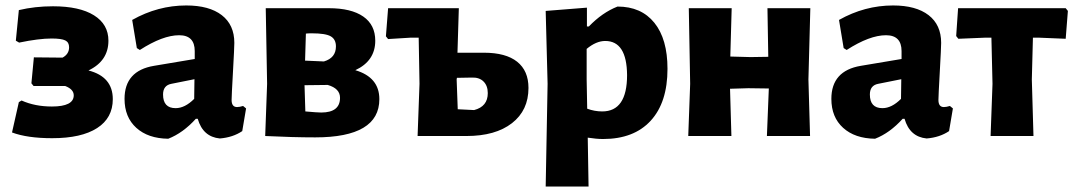

<svg xmlns="http://www.w3.org/2000/svg" viewBox="-20 -498 3930 703"><path d="M171 8Q80 8 24 -13L49 -124L59 -130Q108 -108 170 -108Q250 -108 250 -149Q250 -171 219 -183H103L95 -193L104 -288L209 -287Q233 -300 233 -325Q233 -343 219 -350Q205 -357 169 -357Q122 -357 50 -342L38 -349L49 -461Q108 -475 174 -475Q271 -475 324 -442Q377 -409 377 -349Q377 -275 304 -240Q393 -217 393 -135Q393 -66 335.5 -29Q278 8 171 8Z M662 -478Q746 -478 792 -442.5Q838 -407 838 -341Q838 -324 833 -235Q828 -146 828 -132Q828 -106 848 -106Q857 -106 870 -110L881 -101L867 -18Q833 5 785 9Q723 3 704 -63H697Q650 -11 596 10Q522 9 479 -30Q436 -69 436 -136Q436 -239 544 -257L693 -282V-311Q693 -369 636 -369Q576 -369 492 -315L481 -322L464 -425Q558 -478 662 -478ZM692 -208 607 -191Q577 -185 577 -152Q577 -102 623 -102Q657 -102 691 -136Z M951 0 958 -191 953 -468H1184Q1266 -468 1310 -437.5Q1354 -407 1354 -349Q1354 -275 1281 -241Q1369 -215 1369 -135Q1369 5 1134 5Q1053 5 951 0ZM1122 -376Q1107 -376 1100 -375L1097 -276L1166 -273Q1210 -286 1210 -328Q1210 -354 1191 -365Q1172 -376 1122 -376ZM1180 -187 1095 -186 1098 -90Q1142 -86 1156 -86Q1225 -86 1225 -140Q1225 -174 1180 -187Z M1509 0 1516 -191 1513 -360H1482L1401 -355L1393 -365L1401 -468H1660L1655 -305H1752Q1832 -305 1873.5 -272Q1915 -239 1915 -176Q1915 -94 1854.5 -47Q1794 0 1688 0ZM1652 -207 1656 -98 1716 -95Q1766 -108 1766 -157Q1766 -184 1750.5 -199.5Q1735 -215 1708 -214L1653 -213Z M2129 -470V-401H2136Q2185 -452 2241 -474Q2328 -474 2376 -414.5Q2424 -355 2424 -246Q2424 -123 2362.5 -56Q2301 11 2188 11Q2164 11 2132 6L2135 185H1978L1985 -191L1978 -458ZM2128 -207 2130 -100Q2157 -90 2185 -90Q2276 -90 2276 -223Q2275 -348 2196 -348Q2163 -348 2128 -319Z M2500 0 2507 -191 2502 -468H2659L2654 -291L2728 -289L2793 -290L2790 -468H2947L2940 -207L2946 0H2788L2795 -174L2720 -175L2653 -173L2658 0Z M3250 -478Q3334 -478 3380 -442.5Q3426 -407 3426 -341Q3426 -324 3421 -235Q3416 -146 3416 -132Q3416 -106 3436 -106Q3445 -106 3458 -110L3469 -101L3455 -18Q3421 5 3373 9Q3311 3 3292 -63H3285Q3238 -11 3184 10Q3110 9 3067 -30Q3024 -69 3024 -136Q3024 -239 3132 -257L3281 -282V-311Q3281 -369 3224 -369Q3164 -369 3080 -315L3069 -322L3052 -425Q3146 -478 3250 -478ZM3280 -208 3195 -191Q3165 -185 3165 -152Q3165 -102 3211 -102Q3245 -102 3279 -136Z M3607 0 3614 -191 3610 -360H3585L3489 -356L3481 -366L3488 -468H3882L3890 -458L3882 -356L3786 -360H3762L3758 -207L3764 0Z"/></svg>

Font: Alegreya Sans SC ExtraBold
Style: Regular
Weight: 800
Designer: Juan Pablo del Peral
Foundry: Huerta Tipografica
Version: Version 2.007